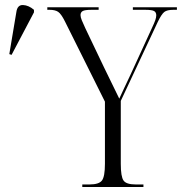

<svg xmlns="http://www.w3.org/2000/svg" viewBox="-20 -743 723 763"><path d="M307 0V-10H336Q373 -10 385 -25.5Q397 -41 397 -92V-339L238 -658Q223 -688 211 -696Q199 -704 177 -704H168V-714H372V-704H344Q317 -704 308.5 -699Q300 -694 300 -683Q300 -675 305 -662.5Q310 -650 319 -631L394 -474Q410 -441 424.5 -411.5Q439 -382 454 -351Q462 -368 473.5 -393Q485 -418 499 -447L583 -630Q593 -651 597 -662.5Q601 -674 601 -682Q601 -694 592.5 -699Q584 -704 557 -704H508V-714H683V-704H669Q644 -704 633 -695.5Q622 -687 607 -656L460 -342V-92Q460 -41 471 -25.5Q482 -10 519 -10H550V0ZM26 -525 17 -528 45 -695Q49 -724 71.5 -723Q94 -722 115 -704V-694Z"/></svg>

Font: Noto Serif Display Condensed Light
Style: Regular
Weight: 300
Width: 3
Designer: Monotype Design Team
Foundry: Monotype Imaging Inc.
Version: Version 2.009